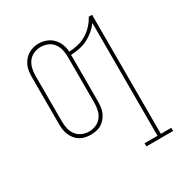

<svg xmlns="http://www.w3.org/2000/svg" viewBox="-173 -667 947 1000"><g transform="rotate(-30 300.0 -167.5)"><path d="M419 205V186H497V-492Q481 -471 461 -454.5Q441 -438 418 -426.5Q395 -415 369.5 -410Q344 -405 318 -404V-126Q318 -109 316 -92Q314 -75 307.5 -59.5Q301 -44 290 -30.5Q279 -17 265 -8Q251 1 234 4.5Q217 8 200 8Q184 8 167 4.5Q150 1 135.5 -8Q121 -17 110.5 -30.5Q100 -44 93.5 -59.5Q87 -75 85 -92Q83 -109 83 -126V-404Q83 -421 85 -438Q87 -455 93.5 -470.5Q100 -486 111 -499.5Q122 -513 136 -522Q150 -531 167 -535.5Q184 -540 200 -540Q223 -540 245.5 -531.5Q268 -523 284 -506.5Q300 -490 308.5 -468Q317 -446 318 -423Q345 -424 372 -430.5Q399 -437 422.5 -451Q446 -465 465 -485.5Q484 -506 497 -530H517V186H580V205ZM200 -11Q222 -11 242 -19.5Q262 -28 275 -45Q288 -62 293 -83.5Q298 -105 298 -126V-404Q298 -426 293 -447Q288 -468 275 -485.5Q262 -503 241.5 -511Q221 -519 199 -519Q178 -519 158 -510Q138 -501 125.5 -484Q113 -467 108 -446Q103 -425 103 -404V-126Q103 -105 108 -83.5Q113 -62 126 -45Q139 -28 159 -19.5Q179 -11 200 -11Z"/></g></svg>

Font: Iosevka Curly Slab ThEx
Style: Regular
Weight: 100
Width: 7
Monospace: yes
Designer: Belleve Invis
Foundry: Belleve Invis
Version: Version 11.1.0; ttfautohint (v1.8.3)